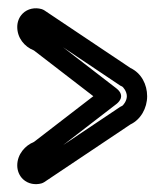

<svg xmlns="http://www.w3.org/2000/svg" viewBox="-20 -580 405 473"><path d="M292.5 -343C292.5 -330.7 282.6 -319.7 280.9 -319.1C278.7 -318.3 276.4 -317 274.7 -315.8C269.2 -312.1 193 -261 135.3 -222.4L266.1 -323.2C268.6 -325.1 292.5 -342.5 266.1 -362.8L135.3 -463.6C197 -422.3 267.3 -375.2 276.6 -368.9C276.6 -368.9 279.5 -367.4 280.9 -366.9C282.6 -366.3 292.5 -355.3 292.5 -343ZM342.5 -343C342.5 -371.6 328.5 -399.7 301.4 -412.5C280.7 -426.5 89.4 -554.4 89.4 -554.4C87.6 -555.6 84.7 -557 82.2 -557.7C66.2 -562.1 48.1 -559 35.6 -546.4C27 -537.8 22.5 -525.8 22.5 -513.6C22.5 -486.8 39.8 -465.2 63.6 -455.7L209.9 -343L63.6 -230.3C41.9 -221.6 22.5 -199.9 22.5 -172.4C22.5 -159.6 27.5 -147 36.9 -138.3C49.4 -126.7 66.8 -124 82.2 -128.2C84.3 -128.8 87.2 -130.1 89.4 -131.6C89.5 -131.6 278.9 -258.3 301.4 -273.5C326.7 -285.5 342.5 -313.6 342.5 -343Z"/></svg>

Font: Hi.
Style: Regular
Weight: 400
Designer: Mew Too, Robert Jablonski
Foundry: Cannot Into Space Fonts
Version: Version 1.996